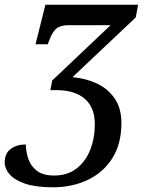

<svg xmlns="http://www.w3.org/2000/svg" viewBox="-65 -556 635 816"><path d="M161 240Q87 240 41.5 224.5Q-4 209 -24.5 184.5Q-45 160 -45 134Q-45 96 -19.5 77Q6 58 45 58Q45 89 55.5 119.5Q66 150 92 170Q118 190 165 190Q222 190 260.5 160Q299 130 318.5 80.5Q338 31 338 -28Q338 -99 295.5 -136Q253 -173 173 -173H149L157 -214L405 -449H228Q192 -449 175 -435Q158 -421 145 -386L138 -368H86L128 -536H522L512 -482L243 -228Q301 -223 348 -200.5Q395 -178 423 -136.5Q451 -95 451 -34Q451 57 411.5 118Q372 179 306 209.5Q240 240 161 240Z"/></svg>

Font: Noto Serif Medium
Style: Italic
Weight: 500
Italic angle: -12°
Designer: Monotype Design Team
Foundry: Monotype Imaging Inc.
Version: Version 2.014; ttfautohint (v1.8.4.7-5d5b)